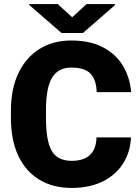

<svg xmlns="http://www.w3.org/2000/svg" viewBox="-20 -922 696 952"><path d="M458.5 -240.7H629.4Q626 -166.5 589.4 -109.9Q552.7 -53.2 488 -21.7Q423.3 9.8 335.4 9.8Q240.7 9.8 173.1 -32.2Q105.5 -74.2 69.8 -151.6Q34.2 -229 34.2 -335.9V-374.5Q34.2 -481.4 71.3 -559.3Q108.4 -637.2 175.8 -679.2Q243.2 -721.2 333 -721.2Q425.8 -721.2 489.7 -688Q553.7 -654.8 588.9 -596.9Q624 -539.1 630.4 -465.3H459.5Q457.5 -525.4 429.4 -556.2Q401.4 -586.9 333 -586.9Q269.5 -586.9 238.8 -538.1Q208 -489.3 208 -375.5V-335.9Q208 -222.7 236.8 -173.6Q265.6 -124.5 335.4 -124.5Q393.6 -124.5 425 -152.6Q456.5 -180.7 458.5 -240.7ZM266.1 -901.9 337.9 -836.4 409.7 -901.9H549.8V-896.5L391.1 -758.3H285.2L125 -897.5V-901.9Z"/></svg>

Font: Vazirmatn RD Black
Style: Regular
Weight: 900
Designer: Saber Rastikerdar
Foundry: Saber Rastikerdar
Version: Version 32.102